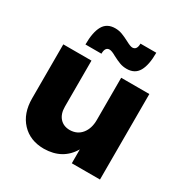

<svg xmlns="http://www.w3.org/2000/svg" viewBox="-175 -902 1014 1052"><g transform="rotate(30 332.0 -376.0)"><path d="M51.8 0ZM596.2 -541V0H418V-87.9Q362.8 6.3 245.1 7.8Q157.2 7.8 104.5 -48.6Q51.8 -105 51.8 -199.2V-541H230V-250Q230 -204.1 253.4 -178Q276.9 -151.9 316.9 -151.9Q363.8 -152.8 390.9 -186.5Q418 -220.2 418 -273.9V-541ZM418.9 -598.1Q395 -598.1 375 -605.5Q355 -612.8 328.1 -627Q300.3 -643.1 286.1 -643.1Q258.3 -643.1 258.3 -601.1H157.2Q157.2 -679.2 180.2 -719.5Q203.1 -759.8 255.4 -759.8Q278.3 -759.8 299.3 -752Q320.3 -744.1 345.2 -731Q375 -714.8 387.2 -714.8Q416 -714.8 416 -755.9H516.1Q516.1 -678.2 493.2 -638.2Q470.2 -598.1 418.9 -598.1Z"/></g></svg>

Font: Argentum Sans
Style: Bold
Weight: 700
Designer: Julieta Ulanovsky (Modified by Cristiano Sobral)
Foundry: Julieta Ulanovsky
Version: Version 1.000; ttfautohint (v1.5.65-e2d9)